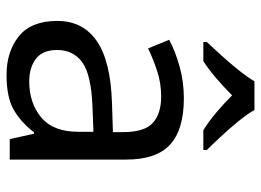

<svg xmlns="http://www.w3.org/2000/svg" viewBox="-128 -678 816 601"><g transform="rotate(90 280.5 -378.0)"><path d="M288 -545Q386 -545 433 -502Q480 -459 480 -365V0H416L399 -76H395Q360 -32 321.5 -11Q283 10 215 10Q142 10 94 -28.5Q46 -67 46 -149Q46 -229 109 -272.5Q172 -316 303 -320L394 -323V-355Q394 -422 365 -448Q336 -474 283 -474Q241 -474 203 -461.5Q165 -449 132 -433L105 -499Q140 -518 188 -531.5Q236 -545 288 -545ZM314 -259Q214 -255 175.5 -227Q137 -199 137 -148Q137 -103 164.5 -82Q192 -61 235 -61Q303 -61 348 -98.5Q393 -136 393 -214V-262ZM325 -766Q337 -744 359.5 -716.5Q382 -689 406.5 -662.5Q431 -636 450 -617V-606H388Q362 -622 334 -645.5Q306 -669 279 -696Q252 -669 225 -646Q198 -623 172 -606H112V-617Q131 -637 154.5 -663Q178 -689 200 -716.5Q222 -744 235 -766Z"/></g></svg>

Font: Noto Sans Adlam Unjoined
Style: Regular
Weight: 400
Designer: Mark Jamra, Neil Patel
Foundry: JamraPatel LLC
Version: Version 3.001